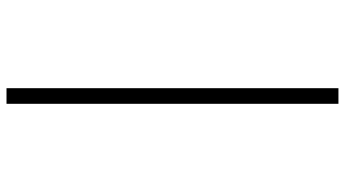

<svg xmlns="http://www.w3.org/2000/svg" viewBox="-255 -595 1060 590"><g transform="rotate(90 275.0 -300.0)"><path d="M251 210V-810H299V210Z"/></g></svg>

Font: M PLUS Code Latin SemiExpanded Light
Style: Regular
Weight: 300
Width: 6
Designer: Coji Morishita
Foundry: UNDERFOREST DESIGN
Version: Version 1.002; ttfautohint (v1.8.3)